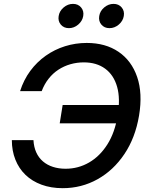

<svg xmlns="http://www.w3.org/2000/svg" viewBox="-20 -959 770 989"><path d="M302.7 10.3Q242.7 10.3 194.1 -7.6Q145.5 -25.4 111.3 -58.3Q77.1 -91.3 59.1 -137Q41 -182.6 41 -237.3H152.3Q154.3 -201.7 166.7 -174.1Q179.2 -146.5 201.2 -127.7Q223.1 -108.9 252.7 -99.4Q282.2 -89.8 317.9 -89.8Q383.3 -89.8 439 -122.1Q494.6 -154.3 533.2 -215.3Q571.8 -276.4 585.9 -363.8Q600.6 -450.7 583.3 -511.7Q565.9 -572.8 521.7 -605.2Q477.5 -637.7 411.6 -637.7Q376 -637.7 342.8 -628.2Q309.6 -618.7 281 -600.1Q252.4 -581.5 230.5 -553.7Q208.5 -525.9 194.8 -489.7H83.5Q102.1 -547.9 136 -593.8Q169.9 -639.6 215.6 -671.9Q261.2 -704.1 314.9 -720.9Q368.7 -737.8 426.8 -737.8Q523.4 -737.8 590.6 -692.1Q657.7 -646.5 686.5 -562.5Q715.3 -478.5 696.3 -363.8Q677.2 -249.5 620.8 -165.5Q564.5 -81.5 482.2 -35.6Q399.9 10.3 302.7 10.3ZM287.6 -323.7 302.7 -418H624L608.4 -323.7ZM543.9 -814Q517.6 -814 502.2 -832.3Q486.8 -850.6 491.2 -876.5Q495.1 -902.3 516.8 -920.7Q538.6 -939 564.9 -939Q591.3 -939 606.7 -920.7Q622.1 -902.3 617.7 -876.5Q613.3 -850.6 591.8 -832.3Q570.3 -814 543.9 -814ZM335 -814Q308.6 -814 293.2 -832.3Q277.8 -850.6 282.2 -876.5Q286.1 -902.3 307.9 -920.7Q329.6 -939 356 -939Q382.3 -939 397.7 -920.7Q413.1 -902.3 408.7 -876.5Q404.3 -850.6 382.8 -832.3Q361.3 -814 335 -814Z"/></svg>

Font: Inter 20pt Medium
Style: Italic
Weight: 500
Italic angle: -9.3988°
Version: Version 4.001;git-66647c0bb